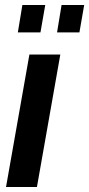

<svg xmlns="http://www.w3.org/2000/svg" viewBox="-20 -744 355 764"><path d="M4 0 97 -527H220L127 0ZM51 -615 69 -724H160L141 -615ZM207 -615 225 -724H315L296 -615Z"/></svg>

Font: Archivo Condensed
Style: Bold Italic
Weight: 700
Width: 3
Italic angle: -10°
Designer: Hector Gatti
Foundry: Omnibus-Type
Version: Version 2.001